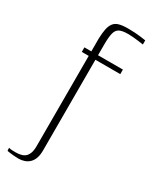

<svg xmlns="http://www.w3.org/2000/svg" viewBox="-179 -554 621 769"><g transform="rotate(30 131.5 -169.5)"><path d="M-1 161Q-2 159 -2 156.5Q-2 154 -2 151.5Q-2 149 -2 147Q2 149 12.5 149.5Q23 150 28 150Q41 150 52.5 147.5Q64 145 72 138.5Q80 132 85 119.5Q90 107 90 87Q90 44 90 3Q90 -38 90 -79.5Q90 -121 90 -162.5Q90 -204 90 -246Q90 -288 90 -331Q83 -331 74.5 -331Q66 -331 58 -331Q58 -333 58 -336Q58 -339 58 -342Q58 -345 58 -347.5Q58 -350 58 -352Q66 -352 74.5 -352Q83 -352 90 -352Q90 -367 90 -382Q90 -397 90 -412Q91 -439 94.5 -456Q98 -473 106.5 -484.5Q115 -496 131 -500.5Q147 -505 172 -505Q189 -505 204 -504Q219 -503 230.5 -501.5Q242 -500 248.5 -499Q255 -498 255 -498Q255 -493 255 -489.5Q255 -486 255 -483.5Q255 -481 255 -479Q255 -479 248 -480Q241 -481 229.5 -482.5Q218 -484 206 -485Q194 -486 183 -486Q156 -486 143 -479Q130 -472 125.5 -453.5Q121 -435 121 -400Q121 -388 121 -376Q121 -364 121 -352Q150 -352 179 -352Q208 -352 236 -352Q236 -350 236 -347.5Q236 -345 236 -342Q236 -339 236 -336Q236 -333 236 -331Q208 -331 179 -331Q150 -331 121 -331Q121 -259 121 -189Q121 -119 121 -50Q121 19 121 88Q121 109 116 123.5Q111 138 101.5 147.5Q92 157 79 161.5Q66 166 52 166Q41 166 30 165Q19 164 11 163Q3 162 -1 161Z"/></g></svg>

Font: Genos Thin ExtraLight
Style: Regular
Weight: 250
Version: Version 1.010